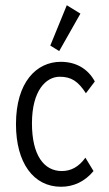

<svg xmlns="http://www.w3.org/2000/svg" viewBox="-20 -702 415 733"><path d="M206 -507 287 -650 235 -682 172 -528ZM213 11C261 11 304 -9 337 -49L306 -100C281 -65 251 -49 216 -49C148 -49 102 -109 102 -231C102 -357 156 -409 208 -409C252 -409 278 -392 308 -346L342 -391C316 -439 271 -466 212 -466C119 -466 41 -388 41 -228C41 -80 108 11 213 11Z"/></svg>

Font: Inconsolata Condensed
Style: Regular
Weight: 400
Width: 3
Monospace: yes
Designer: Raph Levien, Cyreal, Brenton Simpson
Foundry: Raph Levien, Cyreal, Google
Version: Version 3.100